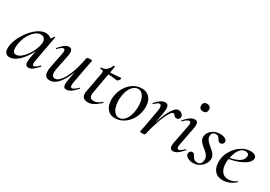

<svg xmlns="http://www.w3.org/2000/svg" viewBox="10 -1299 2829 2011"><g transform="rotate(30 1424.0 -293.5)"><path d="M81 13Q48 13 30.5 -11Q13 -35 20 -91Q28 -144 55 -198Q82 -252 120.5 -298Q159 -344 203 -371.5Q247 -399 287 -399Q306 -399 325 -392Q344 -385 357.5 -369.5Q371 -354 373 -328L325 -357Q339 -359 356 -373.5Q373 -388 381 -407Q383 -410 388.5 -408.5Q394 -407 393 -405L335 -89Q325 -34 348 -34Q359 -34 375.5 -46Q392 -58 411 -77Q414 -80 418 -76Q422 -72 419 -69Q387 -32 360 -11.5Q333 9 307 9Q280 9 272 -13.5Q264 -36 273 -89L297 -229L315 -246Q288 -168 248.5 -109.5Q209 -51 165.5 -19Q122 13 81 13ZM126 -44Q153 -44 181 -64.5Q209 -85 234.5 -119Q260 -153 278.5 -193Q297 -233 304 -269Q312 -309 297.5 -334.5Q283 -360 248 -359Q215 -359 182 -331Q149 -303 123 -255.5Q97 -208 88 -147Q80 -93 90 -68.5Q100 -44 126 -44Z M567 13Q525 13 509 -18.5Q493 -50 507 -119L543 -297Q548 -327 543.5 -339.5Q539 -352 527 -352Q517 -352 501 -340Q485 -328 466 -309Q462 -305 458 -309Q454 -313 458 -317Q491 -355 517.5 -375Q544 -395 571 -395Q597 -395 606 -373Q615 -351 604 -297L572 -138Q560 -83 569.5 -57Q579 -31 606 -31Q637 -31 670.5 -71.5Q704 -112 734 -189Q764 -266 784 -377L798 -376Q779 -259 743.5 -171.5Q708 -84 663 -35.5Q618 13 567 13ZM766 9Q739 9 731.5 -13Q724 -35 733 -84L784 -377Q787 -394 824 -394Q840 -394 845 -392Q850 -390 850 -387Q850 -384 845 -361Q840 -338 835 -312L794 -89Q785 -33 810 -33Q821 -33 838 -44.5Q855 -56 876 -77Q879 -81 883 -76.5Q887 -72 884 -69Q849 -29 821 -10Q793 9 766 9Z M1028 12Q1007 12 988.5 4.5Q970 -3 961 -23Q952 -43 958 -80L1000 -306Q1007 -342 1001 -351Q995 -360 966 -360Q962 -360 963 -367Q964 -374 967 -374Q1006 -374 1032.5 -397.5Q1059 -421 1071 -454Q1072 -458 1080.5 -457Q1089 -456 1088 -453L1026 -106Q1019 -67 1030.5 -49Q1042 -31 1073 -31Q1099 -31 1121.5 -43Q1144 -55 1166 -73Q1168 -75 1172 -71Q1176 -67 1174 -65Q1128 -24 1093.5 -6Q1059 12 1028 12ZM1174 -340Q1172 -340 1152.5 -343Q1133 -346 1106.5 -348.5Q1080 -351 1055 -351L1057 -376Q1085 -376 1114.5 -378Q1144 -380 1167.5 -382Q1191 -384 1200 -384Q1204 -384 1206 -381Q1208 -378 1207 -374Q1205 -366 1195 -353Q1185 -340 1174 -340Z M1357 14Q1307 14 1275.5 -14Q1244 -42 1233.5 -89Q1223 -136 1233 -193Q1245 -252 1276 -298.5Q1307 -345 1351.5 -372Q1396 -399 1447 -399Q1500 -399 1532 -371Q1564 -343 1574.5 -296Q1585 -249 1574 -193Q1561 -128 1527 -81.5Q1493 -35 1448 -10.5Q1403 14 1357 14ZM1392 -11Q1430 -11 1461 -47.5Q1492 -84 1504 -149Q1511 -189 1509.5 -228.5Q1508 -268 1497 -301.5Q1486 -335 1466 -355Q1446 -375 1416 -375Q1379 -375 1347.5 -339Q1316 -303 1303 -236Q1295 -195 1297 -155.5Q1299 -116 1310.5 -83Q1322 -50 1342.5 -30.5Q1363 -11 1392 -11Z M1721 -9 1711 -10Q1720 -57 1734 -110Q1748 -163 1766 -213.5Q1784 -264 1805 -305Q1826 -346 1848.5 -370.5Q1871 -395 1895 -395Q1909 -395 1923.5 -387.5Q1938 -380 1947 -367Q1956 -354 1953 -338Q1951 -325 1941.5 -316Q1932 -307 1917 -307Q1902 -307 1893.5 -315Q1885 -323 1878.5 -331Q1872 -339 1861 -339Q1848 -339 1832 -316Q1816 -293 1799 -256Q1782 -219 1766.5 -174.5Q1751 -130 1739 -86.5Q1727 -43 1721 -9ZM1682 8Q1666 8 1661 6Q1656 4 1656 1Q1656 -2 1661.5 -26Q1667 -50 1671 -74L1707 -271Q1713 -304 1711.5 -321Q1710 -338 1704 -345.5Q1698 -353 1689 -353Q1677 -353 1661.5 -341.5Q1646 -330 1630 -315Q1627 -312 1623 -316Q1619 -320 1622 -323Q1654 -360 1681 -377.5Q1708 -395 1734 -395Q1753 -395 1763.5 -384Q1774 -373 1775.5 -347Q1777 -321 1769 -276L1721 -9Q1718 8 1682 8Z M2056 9Q2029 9 2020.5 -13.5Q2012 -36 2023 -89L2064 -297Q2075 -353 2047 -353Q2036 -353 2019 -341.5Q2002 -330 1982 -309Q1979 -305 1974.5 -309.5Q1970 -314 1974 -317Q2009 -357 2037 -376Q2065 -395 2091 -395Q2119 -395 2127 -373Q2135 -351 2125 -302L2084 -89Q2078 -59 2083 -46.5Q2088 -34 2099 -34Q2110 -34 2126.5 -45.5Q2143 -57 2162 -76Q2166 -80 2170 -75.5Q2174 -71 2170 -68Q2138 -30 2110.5 -10.5Q2083 9 2056 9ZM2120 -509Q2098 -509 2085.5 -521Q2073 -533 2073 -556Q2073 -577 2085.5 -589Q2098 -601 2120 -601Q2143 -601 2155 -589Q2167 -577 2167 -556Q2167 -509 2120 -509Z M2298 11Q2258 11 2229 -8Q2200 -27 2204 -54Q2206 -70 2216.5 -78Q2227 -86 2239 -86Q2254 -86 2262 -75Q2270 -64 2277.5 -50.5Q2285 -37 2297.5 -26Q2310 -15 2334 -15Q2358 -15 2372 -28.5Q2386 -42 2389 -69Q2394 -100 2380 -122.5Q2366 -145 2343.5 -163.5Q2321 -182 2299 -200.5Q2277 -219 2264.5 -242Q2252 -265 2258 -297Q2263 -326 2283.5 -348.5Q2304 -371 2333.5 -383.5Q2363 -396 2396 -396Q2435 -396 2460 -381Q2485 -366 2482 -343Q2479 -327 2468 -319Q2457 -311 2447 -311Q2429 -311 2420.5 -320.5Q2412 -330 2405.5 -342Q2399 -354 2388.5 -363Q2378 -372 2357 -372Q2339 -372 2326 -362Q2313 -352 2311 -335Q2306 -306 2319.5 -284Q2333 -262 2355.5 -243Q2378 -224 2400.5 -204.5Q2423 -185 2436 -161Q2449 -137 2444 -105Q2439 -77 2419 -50Q2399 -23 2368 -6Q2337 11 2298 11Z M2658 12Q2603 12 2572 -16Q2541 -44 2531.5 -89Q2522 -134 2531 -185Q2538 -223 2559 -261Q2580 -299 2611 -330Q2642 -361 2681 -380Q2720 -399 2764 -399Q2802 -399 2820.5 -384.5Q2839 -370 2836 -345Q2832 -321 2808.5 -298Q2785 -275 2748 -257Q2711 -239 2665 -226Q2619 -213 2571 -208L2573 -221Q2648 -232 2699 -256.5Q2750 -281 2758 -324Q2764 -349 2750.5 -360.5Q2737 -372 2717 -372Q2687 -372 2664 -351Q2641 -330 2626 -295Q2611 -260 2604 -218Q2594 -164 2602 -120.5Q2610 -77 2635 -51Q2660 -25 2702 -25Q2725 -25 2750.5 -32Q2776 -39 2800 -58Q2802 -60 2805.5 -56Q2809 -52 2807 -49Q2769 -16 2731.5 -2Q2694 12 2658 12Z"/></g></svg>

Font: Cormorant Infant Light Medium
Style: Italic
Weight: 500
Italic angle: -10°
Version: Version 4.001